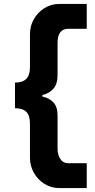

<svg xmlns="http://www.w3.org/2000/svg" viewBox="-20 -795 482 974"><path d="M280 159Q239 159 205 137.5Q171 116 151.5 81Q132 46 132 6V-168Q132 -209 113.5 -227.5Q95 -246 56 -246V-376Q95 -376 113.5 -395Q132 -414 132 -455V-622Q132 -663 151.5 -697.5Q171 -732 205 -753.5Q239 -775 280 -775H420V-649H326Q300 -649 286 -631.5Q272 -614 272 -576V-414Q272 -369 251 -345Q230 -321 195 -313V-305Q230 -298 251 -275.5Q272 -253 272 -209V-40Q272 -10 286 11.5Q300 33 326 33H420V159Z"/></svg>

Font: Inclusive Sans
Style: Regular
Weight: 400
Designer: Olivia King
Foundry: Olivia King
Version: Version 2.004